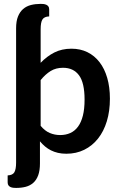

<svg xmlns="http://www.w3.org/2000/svg" viewBox="-20 -766 608 966"><path d="M184.5 -133Q205.5 -107.5 230.2 -97Q255 -86.5 282.5 -86.5Q311 -86.5 333.8 -96.8Q356.5 -107 372.5 -128.8Q388.5 -150.5 397 -184.2Q405.5 -218 405.5 -265Q405.5 -349.5 377.5 -387.2Q349.5 -425 297 -425Q261.5 -425 235 -408.8Q208.5 -392.5 184.5 -363ZM184.5 -450Q215.5 -482.5 253.2 -501.8Q291 -521 339.5 -521Q384 -521 419.8 -503.5Q455.5 -486 480.8 -453.2Q506 -420.5 519.5 -374Q533 -327.5 533 -269.5Q533 -207 517.5 -156Q502 -105 473.2 -68.8Q444.5 -32.5 404 -12.5Q363.5 7.5 314 7.5Q290.5 7.5 271.5 3Q252.5 -1.5 236.5 -9.5Q220.5 -17.5 206.8 -29Q193 -40.5 181 -55V56.5Q181 92 172.2 115.8Q163.5 139.5 147.5 153.8Q131.5 168 109.5 173.8Q87.5 179.5 61 179.5Q54.5 179.5 47 178.8Q39.5 178 33.2 175.2Q27 172.5 22.8 167Q18.5 161.5 18.5 151.5V116.5Q43.5 115.5 52.2 100.8Q61 86 61 51.5V-623.5Q61 -659.5 70.5 -683Q80 -706.5 96.5 -720.8Q113 -735 135.8 -740.8Q158.5 -746.5 185 -746.5Q191.5 -746.5 198.8 -745.8Q206 -745 212.5 -742.2Q219 -739.5 223.2 -734Q227.5 -728.5 227.5 -718.5V-683.5Q202.5 -682.5 193.5 -668Q184.5 -653.5 184.5 -619Z"/></svg>

Font: Lato 2
Style: Bold
Weight: 700
Designer: Lukasz Dziedzic with Adam Twardoch and Botio Nikoltchev
Foundry: tyPoland Lukasz Dziedzic
Version: Version 2.015; 2015-08-06; http://www.latofonts.com/